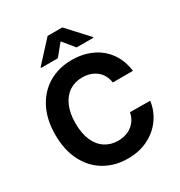

<svg xmlns="http://www.w3.org/2000/svg" viewBox="-213 -1073 1150 1228"><g transform="rotate(-30 362.0 -458.5)"><path d="M378.2 -586.7Q323.2 -586.7 281.9 -559.2Q240.6 -531.7 217.8 -479.3Q194.9 -426.9 194.9 -353.5Q194.9 -278.5 217.8 -226.3Q240.6 -174.2 281.9 -147.3Q323.2 -120.4 377.1 -120.4Q417.3 -120.4 449.8 -134.9Q482.2 -149.4 503.8 -176.5Q525.4 -203.5 532.4 -241L681.1 -239.9Q672.8 -173.5 633.6 -116.3Q594.4 -59.2 527.9 -24.7Q461.5 9.8 374.9 9.8Q280.2 9.8 205.5 -33.6Q130.9 -76.9 88.6 -159.1Q46.4 -241.4 46.4 -353.5Q46.4 -466.6 89.2 -548.7Q132 -630.7 206.4 -673.7Q280.8 -716.8 374.9 -716.8Q456.7 -716.8 522.5 -686.5Q588.3 -656.2 629.7 -598.4Q671.1 -540.6 681.1 -460.6H532.4Q527 -499.6 506.2 -528.1Q485.4 -556.5 452.2 -571.6Q419 -586.7 378.2 -586.7ZM374.5 -855.2 305.4 -770.5H181.1V-775.8L320.3 -927.1H428.6L567.8 -775.8V-770.5H444Z"/></g></svg>

Font: WEMIX Pretendard Variable
Style: Regular
Weight: 400
Designer: Base glyphs from Inter by Rasmus Andersson; Hangeul glyphs from Noto Sans CJK(Source Han Sans) by Jang Soo-young and Kan
Foundry: Kil Hyung-jin
Version: Version 1.000;Glyphs 3.2 (3208)